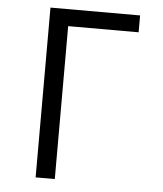

<svg xmlns="http://www.w3.org/2000/svg" viewBox="-53 -781 705 828"><g transform="rotate(5 300.0 -367.5)"><path d="M132 0V-735H520V-662H215V0Z"/></g></svg>

Font: R Plex Mono
Style: Regular
Weight: 400
Monospace: yes
Designer: Belleve Invis
Foundry: Belleve Invis
Version: Version 31.8.0